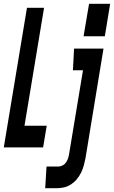

<svg xmlns="http://www.w3.org/2000/svg" viewBox="-49 -776 600 1011"><path d="M391 -585 420 -756H531L503 -585ZM-29 0 93 -735H183L80 -114H197L178 0ZM189 215 196 101H258Q268 101 279 96Q290 91 297 81.5Q304 72 308 61.5Q312 51 314 40L388 -406H335L341 -520H496L401 58Q397 77 392 96Q387 115 378 133Q369 151 356 167Q343 183 325.5 194.5Q308 206 289 210.5Q270 215 251 215Z"/></svg>

Font: Iosevka SS04 Heavy
Style: Italic
Weight: 900
Italic angle: -9°
Monospace: yes
Designer: Belleve Invis
Foundry: Belleve Invis
Version: Version 19.0.0; ttfautohint (v1.8.4)